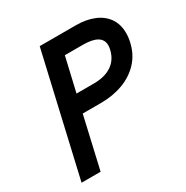

<svg xmlns="http://www.w3.org/2000/svg" viewBox="-159 -820 919 951"><g transform="rotate(-30 300.0 -344.5)"><path d="M196.3 -689.5H402.3Q461.9 -689.5 506.6 -670.9Q551.3 -652.3 575.4 -616.9Q599.6 -581.5 599.6 -532.2Q599.6 -506.3 593.3 -480.5Q580.1 -420.9 541.3 -378.9Q502.4 -336.9 444.8 -315.4Q387.2 -293.9 317.4 -293.9H213.9L146.5 0H37.6ZM334.5 -395Q399.4 -395 438.7 -421.9Q478 -448.7 489.7 -500Q492.7 -512.7 492.7 -523.4Q492.7 -588.4 384.8 -588.4H281.7L236.8 -395Z"/></g></svg>

Font: Acari Sans SemiBold
Style: Italic
Weight: 600
Italic angle: -13°
Designer: Alfredo Marco Pradil and Stefan Peev
Foundry: Hanken Design Co.
Version: Version 1.045;January 11, 2019;FontCreator 11.5.0.2425 64-bi